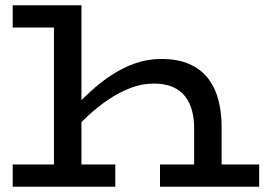

<svg xmlns="http://www.w3.org/2000/svg" viewBox="-20 -706 1008 726"><path d="M714 0V-224Q714 -258 706 -288Q698 -318 680.5 -341Q663 -364 633.5 -377Q604 -390 561 -390Q516 -390 472.5 -373Q429 -356 388.5 -328.5Q348 -301 312.5 -268Q277 -235 248 -202V-286Q282 -323 320.5 -358.5Q359 -394 401.5 -422Q444 -450 491 -466.5Q538 -483 590 -483Q652 -483 695.5 -464Q739 -445 766 -410.5Q793 -376 805.5 -329Q818 -282 818 -226V0ZM28 0V-84H416V0ZM585 0V-84H960V0ZM288 -686V0H184V-602H28V-686Z"/></svg>

Font: BioRhyme SemiExpanded
Style: Regular
Weight: 400
Width: 6
Designer: Aoife Mooney
Foundry: Aoife Mooney Type
Version: Version 1.600;gftools[0.9.33]